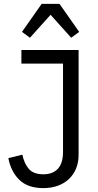

<svg xmlns="http://www.w3.org/2000/svg" viewBox="-20 -955 502 987"><path d="M384 -698V-160Q384 -120 371 -88.5Q358 -57 334 -34.5Q310 -12 276.5 0Q243 12 203 12Q123 12 79.5 -30.5Q36 -73 23 -142L95 -160Q104 -115 128 -87Q152 -59 203 -59Q251 -59 277.5 -87.5Q304 -116 304 -175V-628H90V-698ZM286 -935 387 -791 346 -761 240 -879 134 -761 93 -791 194 -935Z"/></svg>

Font: IBM Plex Sans Condensed
Style: Regular
Weight: 400
Width: 3
Designer: Mike Abbink, Paul van der Laan, Pieter van Rosmalen
Foundry: Bold Monday
Version: Version 1.1